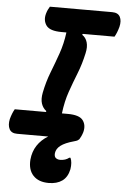

<svg xmlns="http://www.w3.org/2000/svg" viewBox="-67 -744 677 1038"><g transform="rotate(5 271.5 -225.0)"><path d="M161 -700H499Q531 -700 542 -678.5Q553 -657 545 -624Q536 -591 523 -569H351L348 -564Q368 -551 375.5 -526Q383 -501 375 -466Q362 -406 341.5 -354.5Q321 -303 302.5 -250Q284 -197 276 -131H308Q371 -131 390.5 -104.5Q410 -78 400 -40Q396 -27 391.5 -17.5Q387 -8 382 0Q378 4 373 7Q368 10 353 14Q306 27 283 44.5Q260 62 257 86Q255 105 264.5 112.5Q274 120 288 120Q317 120 337 104H343Q354 128 348 166Q339 209 310.5 229.5Q282 250 237 250Q182 250 153 219Q124 188 128 133Q132 89 154 55.5Q176 22 213 0H44Q13 0 2 -21.5Q-9 -43 -2 -76Q7 -109 20 -131H189L191 -136Q172 -150 164 -174Q156 -198 163 -234Q175 -294 195.5 -346.5Q216 -399 235 -453Q254 -507 262 -569H236Q172 -569 152.5 -596Q133 -623 143 -660Q147 -674 151.5 -683Q156 -692 161 -700Z"/></g></svg>

Font: Recursive Sn Csl St
Style: Bold Italic
Weight: 700
Italic angle: -15°
Version: Version 1.079;hotconv 1.0.112;makeotfexe 2.5.65598; ttfautoh